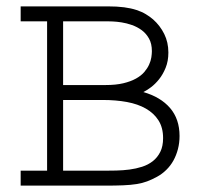

<svg xmlns="http://www.w3.org/2000/svg" viewBox="-20 -583 640 603"><path d="M317.9 -563Q347.7 -563 369.9 -560.1Q392.1 -557.1 408.9 -551.5Q425.8 -545.9 438.2 -538.3Q450.7 -530.8 460.9 -522Q482.9 -502.4 495.8 -476.3Q508.8 -450.2 508.8 -418Q508.8 -391.1 500.2 -370.1Q491.7 -349.1 479.5 -334Q467.3 -318.8 453.9 -308.8Q440.4 -298.8 430.2 -293.9Q484.4 -278.3 514.2 -243.7Q543.9 -209 543.9 -155.8Q543.9 -134.3 538.8 -114.7Q533.7 -95.2 524.7 -78.9Q515.6 -62.5 502.4 -49.6Q489.3 -36.6 473.1 -27.8Q457 -19 442.1 -13.4Q427.2 -7.8 408.9 -4.9Q390.6 -2 366.7 -1Q342.8 0 309.1 0H44.9V-46.9H127.9V-516.1H44.9V-563ZM178.2 -315.9H311Q343.8 -315.9 367.2 -321.5Q390.6 -327.1 407 -336.2Q423.3 -345.2 433.1 -356.7Q442.9 -368.2 448.2 -379.9Q453.6 -391.6 455.3 -402.8Q457 -414.1 457 -422.4Q457 -445.8 448 -461.9Q439 -478 425 -488.3Q411.1 -498.5 394.3 -504.4Q377.4 -510.3 361.8 -512.7Q346.2 -515.1 333.7 -515.6Q321.3 -516.1 315.9 -516.1H178.2ZM178.2 -46.9H307.1Q324.7 -46.9 345.5 -47.4Q366.2 -47.9 386.7 -50.5Q407.2 -53.2 426.3 -59.3Q445.3 -65.4 460 -76.9Q474.6 -88.4 483.4 -106Q492.2 -123.5 492.2 -149.4Q492.2 -182.1 477.8 -204.8Q463.4 -227.5 438.2 -241.9Q413.1 -256.3 378.4 -262.7Q343.8 -269 303.2 -269H178.2Z"/></svg>

Font: Ethiopic Sadiss
Style: Regular
Weight: 400
Designer: abass alamnehe
Foundry: Senamirmir Project
Version: Version 5.100